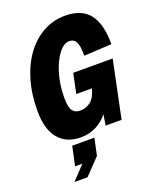

<svg xmlns="http://www.w3.org/2000/svg" viewBox="-176 -826 963 1189"><g transform="rotate(-20 305.5 -232.0)"><path d="M236 16Q143 16 91 -46Q39 -108 39 -228Q39 -341 66.5 -432.5Q94 -524 143 -589.5Q192 -655 258 -690.5Q324 -726 400 -726Q509 -726 560 -661Q611 -596 611 -462L429 -452Q429 -518 415.5 -543.5Q402 -569 370 -569Q343 -569 317 -543Q291 -517 269.5 -472Q248 -427 235.5 -369.5Q223 -312 223 -248Q223 -188 239.5 -164.5Q256 -141 290 -141Q328 -141 358.5 -164.5Q389 -188 404 -246H301L328 -376H588L510 0H405L416 -71Q386 -32 340 -8Q294 16 236 16ZM104 262 189 172H141L168 46H314L290 158L190 262Z"/></g></svg>

Font: Geist Mono Black
Style: Italic
Weight: 900
Italic angle: -12°
Monospace: yes
Designer: Basement.studio, Andrés Briganti, Mateo Zaragoza
Foundry: Basement.studio, Vercel, Andrés Briganti, Guido Ferreyra, Mateo Zaragoza
Version: Version 1.500; ttfautohint (v1.8.4.7-5d5b)